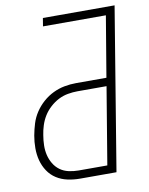

<svg xmlns="http://www.w3.org/2000/svg" viewBox="-83 -796 666 857"><g transform="rotate(-10 250.0 -367.5)"><path d="M210 0Q181 0 153.5 -6Q126 -12 103.5 -26.5Q81 -41 66 -63.5Q51 -86 44 -112.5Q37 -139 37 -168Q37 -197 42 -225Q47 -252 55 -278Q63 -304 78.5 -327.5Q94 -351 115.5 -370Q137 -389 162 -401Q187 -413 213.5 -418Q240 -423 266 -423H404L450 -698H165L171 -735H496L375 0ZM210 -37H340L398 -386H266Q245 -386 222.5 -382Q200 -378 179.5 -367.5Q159 -357 141 -340.5Q123 -324 111 -304.5Q99 -285 92 -263Q85 -241 82 -220Q78 -197 77.5 -174Q77 -151 82 -130Q87 -109 98 -90.5Q109 -72 126 -59.5Q143 -47 165 -42Q187 -37 210 -37Z"/></g></svg>

Font: Iosevka SS04 Extralight
Style: Italic
Weight: 200
Italic angle: -9°
Monospace: yes
Designer: Belleve Invis
Foundry: Belleve Invis
Version: Version 19.0.0; ttfautohint (v1.8.4)